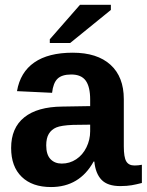

<svg xmlns="http://www.w3.org/2000/svg" viewBox="-20 -753 599 783"><path d="M188 9.8Q111.3 9.8 68.4 -32Q25.4 -73.7 25.4 -149.4Q25.4 -231.4 78.9 -274.4Q132.3 -317.4 233.9 -318.4L347.7 -320.3V-347.2Q347.7 -398.9 329.6 -424.1Q311.5 -449.2 270.5 -449.2Q232.4 -449.2 214.6 -431.9Q196.8 -414.6 192.4 -374.5L49.3 -381.3Q62.5 -458.5 119.9 -498.3Q177.2 -538.1 276.4 -538.1Q376.5 -538.1 430.7 -488.8Q484.9 -439.5 484.9 -348.6V-156.2Q484.9 -111.8 494.9 -95Q504.9 -78.1 528.3 -78.1Q543.9 -78.1 558.6 -81.1V-6.8Q546.4 -3.9 536.6 -1.5Q526.9 1 517.1 2.4Q507.3 3.9 496.3 4.9Q485.4 5.9 470.7 5.9Q418.9 5.9 394.3 -19.5Q369.6 -44.9 364.7 -94.2H361.8Q304.2 9.8 188 9.8ZM347.7 -244.6 277.3 -243.7Q229.5 -241.7 209.5 -233.2Q189.5 -224.6 179 -207Q168.5 -189.5 168.5 -160.2Q168.5 -122.6 185.8 -104.2Q203.1 -85.9 231.9 -85.9Q264.2 -85.9 290.8 -103.5Q317.4 -121.1 332.5 -152.1Q347.7 -183.1 347.7 -217.8ZM183.1 -577.6V-592.8L306.2 -733.4H432.1V-712.4L266.1 -577.6Z"/></svg>

Font: Liberation Sans
Style: Bold
Weight: 700
Designer: Steve Matteson
Foundry: Ascender Corporation
Version: Version 2.1.5